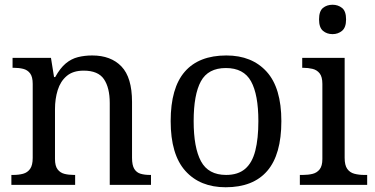

<svg xmlns="http://www.w3.org/2000/svg" viewBox="-20 -780 1582 810"><path d="M28 0V-42H36Q59 -42 77.5 -47Q96 -52 107 -67.5Q118 -83 118 -114V-426Q118 -456 107 -470.5Q96 -485 78 -489.5Q60 -494 38 -494H33V-536H195L208 -455H213Q234 -493 257.5 -512.5Q281 -532 309 -539Q337 -546 369 -546Q448 -546 492.5 -499.5Q537 -453 537 -350V-114Q537 -83 546.5 -67.5Q556 -52 573 -47Q590 -42 612 -42H617V0H443V-345Q443 -410 418.5 -446Q394 -482 333 -482Q288 -482 261.5 -459.5Q235 -437 223.5 -400Q212 -363 212 -320V-109Q212 -80 223 -65.5Q234 -51 252 -46.5Q270 -42 292 -42H297V0Z M932 10Q824 10 762 -59Q700 -128 700 -269Q700 -409 759.5 -477.5Q819 -546 935 -546Q1043 -546 1105 -477.5Q1167 -409 1167 -269Q1167 -128 1107.5 -59Q1048 10 932 10ZM934 -42Q984 -42 1014 -67.5Q1044 -93 1057 -144Q1070 -195 1070 -269Q1070 -381 1039 -437Q1008 -493 933 -493Q858 -493 827.5 -437Q797 -381 797 -269Q797 -157 828 -99.5Q859 -42 934 -42Z M1245 0V-42H1258Q1280 -42 1298.5 -46.5Q1317 -51 1328.5 -65.5Q1340 -80 1340 -109V-426Q1340 -456 1328.5 -470.5Q1317 -485 1298.5 -489.5Q1280 -494 1258 -494H1255V-536H1434V-114Q1434 -83 1445 -67.5Q1456 -52 1475 -47Q1494 -42 1516 -42H1529V0ZM1383 -636Q1359 -636 1342.5 -650Q1326 -664 1326 -698Q1326 -733 1342.5 -746.5Q1359 -760 1383 -760Q1406 -760 1423 -746.5Q1440 -733 1440 -698Q1440 -664 1423 -650Q1406 -636 1383 -636Z"/></svg>

Font: Noto Serif Bengali
Style: Regular
Weight: 400
Designer: Juan Bruce, Universal Thirst, Indian Type Foundry and the Monotype Design Team.
Foundry: Monotype Imaging Inc.
Version: Version 2.003